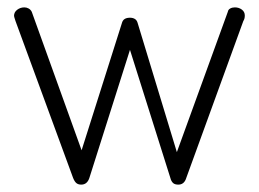

<svg xmlns="http://www.w3.org/2000/svg" viewBox="-20 -493 701 520"><path d="M463 7Q455 7 450.5 4Q446 1 443 -6L332 -358L222 -11Q219 -2 213.5 2.5Q208 7 200 7Q192 7 187 3Q182 -1 178 -11L22 -436Q18 -448 18 -450Q18 -460 26.5 -466.5Q35 -473 46 -473Q52 -473 57.5 -470Q63 -467 66 -461L201 -86L310 -430Q312 -438 317.5 -441.5Q323 -445 332 -445Q340 -445 345.5 -441.5Q351 -438 353 -430L459 -81L597 -461Q598 -467 603.5 -470Q609 -473 616 -473Q627 -473 635 -467Q643 -461 643 -451Q643 -442 639 -436L483 -7Q477 7 463 7Z"/></svg>

Font: Dosis
Style: Regular
Weight: 400
Designer: Edgar Tolentino, Pablo Impallari, Igino Marini
Foundry: Edgar Tolentino, Pablo Impallari, Igino Marini
Version: Version 1.007;Glyphs 3.1.1 (3134)